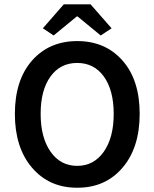

<svg xmlns="http://www.w3.org/2000/svg" viewBox="-20 -856 714 888"><path d="M178.2 -725.1 274.9 -835.9H398.9L496.1 -725.1L445.8 -691.9L338.9 -779.8H335L228 -691.9ZM460.4 -502Q415 -564.9 336.9 -564.9Q258.8 -564.9 213.4 -502Q168 -439 168 -329.6Q168 -219.7 213.9 -154.3Q259.8 -88.9 336.9 -88.9Q414.1 -88.9 460 -154.3Q505.9 -219.7 505.9 -329.1Q505.9 -438.5 460.4 -502ZM337.4 12.2Q208 12.7 128.4 -80.1Q48.8 -172.9 48.8 -329.1Q48.8 -485.4 128.4 -576.2Q208 -666 337.4 -666Q466.8 -666 546.4 -576.2Q626 -486.3 626 -329.6Q626 -172.9 546.4 -80.1Q466.8 12.7 337.4 12.2Z"/></svg>

Font: SourceSansPro-Semibold
Style: Regular
Weight: 600
Designer: Paul D. Hunt
Foundry: Adobe Systems Incorporated
Version: Version 2.020;PS 2.0;hotconv 1.0.86;makeotf.lib2.5.63406